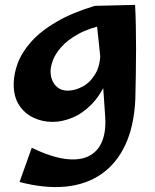

<svg xmlns="http://www.w3.org/2000/svg" viewBox="-20 -485 635 786"><path d="M60 260 110 120Q189 158 247 165.5Q305 173 342.5 154.5Q380 136 397 96Q414 56 411 -2Q408 -46 405 -90.5Q402 -135 397 -187.5Q392 -240 385 -306.5Q378 -373 368 -461L533 -465Q535 -430 536 -383Q537 -336 537 -283.5Q537 -231 536 -178.5Q535 -126 534 -79Q529 31 493 108Q457 185 394.5 228Q332 271 247.5 279Q163 287 60 260ZM195 14Q153 14 116.5 -3.5Q80 -21 58 -55Q36 -89 36 -140Q36 -182 53 -227Q70 -272 108.5 -315Q147 -358 211 -395.5Q275 -433 368 -461L416 -385Q346 -371 301 -346Q256 -321 231 -292.5Q206 -264 196.5 -238Q187 -212 187 -194Q187 -159 206 -136.5Q225 -114 257 -114Q287 -114 318 -130.5Q349 -147 370 -182Q391 -217 391 -271L449 -309Q444 -220 418.5 -158.5Q393 -97 356 -59Q319 -21 277 -3.5Q235 14 195 14Z"/></svg>

Font: Marhey Light Medium
Style: Regular
Weight: 500
Version: Version 1.000